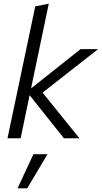

<svg xmlns="http://www.w3.org/2000/svg" viewBox="-20 -757 557 1051"><path d="M21 0 173 -722 247 -737 150 -273 421 -488H517L213 -250L415 0H330L142 -236L93 0ZM76 274 163 87H240L129 274Z"/></svg>

Font: Red Hat Text VF
Style: Italic
Weight: 400
Italic angle: -12°
Designer: Pentagram, MCKL
Foundry: Pentagram, MCKL
Version: Version 1.023